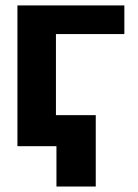

<svg xmlns="http://www.w3.org/2000/svg" viewBox="-20 -536 506 704"><path d="M43.9 -516.1H436V-411.1H185.1V-113.8H331.1V147.9H187V0H43.9Z"/></svg>

Font: LT Superior
Style: Bold
Weight: 400
Designer: Daniel Lyons
Foundry: LyonsType
Version: Version 1.000